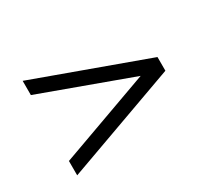

<svg xmlns="http://www.w3.org/2000/svg" viewBox="-81 -559 677 617"><g transform="rotate(-30 258.0 -250.5)"><path d="M388.2 -250 51.8 -373V-425.8L465.3 -275.4V-224.6L51.8 -75.2V-128.4Z"/></g></svg>

Font: Kurinto Seri
Style: Regular
Weight: 400
Designer: Kurinto was developed by Clint Goss from a range of fonts that are compatible with the SIL Open Font License Version 1.1
Foundry: Clinton F. Goss
Version: Version 2.196; July 25, 2020